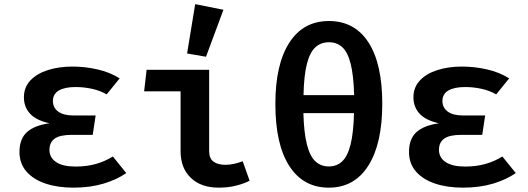

<svg xmlns="http://www.w3.org/2000/svg" viewBox="-20 -874 2502 910"><path d="M419.5 -234.9H321.5Q263.6 -234.9 239 -216.9Q214.4 -199 214.4 -163.6Q214.4 -127.2 245.9 -105.9Q277.4 -84.6 338.5 -84.6Q390.8 -84.6 434.4 -96.9Q477.9 -109.2 514.9 -132.3L578.5 -53.8Q533.8 -22.6 470.5 -3.6Q407.2 15.4 327.7 15.4Q253.8 15.4 196.2 -3.8Q138.5 -23.1 105.4 -61Q72.3 -99 72.3 -153.8Q72.3 -215.4 107.2 -247.4Q142.1 -279.5 214.4 -289.7Q151.3 -303.6 122.3 -335.4Q93.3 -367.2 93.3 -412.8Q93.3 -460 123.8 -492.6Q154.4 -525.1 206.7 -541.8Q259 -558.5 323.6 -558.5Q383.1 -558.5 441.8 -545.1Q500.5 -531.8 547.2 -502.6L485.6 -426.7Q454.4 -444.6 415.9 -453.1Q377.4 -461.5 338.5 -461.5Q287.2 -461.5 259 -445.1Q230.8 -428.7 230.8 -394.9Q230.8 -364.1 255.6 -345.4Q280.5 -326.7 328.2 -326.7H433.3Z M835.9 -441H663.1L674.9 -543.1H971.3V-157.4Q971.3 -122.6 992.3 -107.7Q1013.3 -92.8 1048.2 -92.8Q1069.2 -92.8 1090.3 -97.7Q1111.3 -102.6 1130.3 -109.7L1163.1 -17.4Q1139 -4.6 1100.8 5.4Q1062.6 15.4 1016.4 15.4Q932.8 15.4 884.4 -31Q835.9 -77.4 835.9 -156.9ZM905.1 -854.4 1039 -827.7 956.4 -605.1 866.7 -620.5Z M1539 -774.4Q1660.5 -774.4 1726.2 -673.3Q1791.8 -572.3 1791.8 -382.1Q1791.8 -192.8 1725.6 -88.7Q1659.5 15.4 1538.5 15.4Q1417.4 15.4 1351.3 -87.2Q1285.1 -189.7 1285.1 -381Q1285.1 -569.2 1351.3 -671.8Q1417.4 -774.4 1539 -774.4ZM1539 -673.8Q1501 -673.8 1474.9 -650Q1448.7 -626.2 1434.6 -571.3Q1420.5 -516.4 1418.5 -423.1H1658.5Q1655.9 -516.4 1642.1 -571.3Q1628.2 -626.2 1602.6 -650Q1576.9 -673.8 1539 -673.8ZM1657.9 -337.9H1417.9Q1420.5 -243.6 1434.9 -188.2Q1449.2 -132.8 1475.1 -109Q1501 -85.1 1538.5 -85.1Q1575.9 -85.1 1601.5 -109Q1627.2 -132.8 1641.3 -188.2Q1655.4 -243.6 1657.9 -337.9Z M2265.6 -234.9H2167.7Q2109.7 -234.9 2085.1 -216.9Q2060.5 -199 2060.5 -163.6Q2060.5 -127.2 2092.1 -105.9Q2123.6 -84.6 2184.6 -84.6Q2236.9 -84.6 2280.5 -96.9Q2324.1 -109.2 2361 -132.3L2424.6 -53.8Q2380 -22.6 2316.7 -3.6Q2253.3 15.4 2173.8 15.4Q2100 15.4 2042.3 -3.8Q1984.6 -23.1 1951.5 -61Q1918.5 -99 1918.5 -153.8Q1918.5 -215.4 1953.3 -247.4Q1988.2 -279.5 2060.5 -289.7Q1997.4 -303.6 1968.5 -335.4Q1939.5 -367.2 1939.5 -412.8Q1939.5 -460 1970 -492.6Q2000.5 -525.1 2052.8 -541.8Q2105.1 -558.5 2169.7 -558.5Q2229.2 -558.5 2287.9 -545.1Q2346.7 -531.8 2393.3 -502.6L2331.8 -426.7Q2300.5 -444.6 2262.1 -453.1Q2223.6 -461.5 2184.6 -461.5Q2133.3 -461.5 2105.1 -445.1Q2076.9 -428.7 2076.9 -394.9Q2076.9 -364.1 2101.8 -345.4Q2126.7 -326.7 2174.4 -326.7H2279.5Z"/></svg>

Font: Fira Code SemiBold
Style: Regular
Weight: 600
Designer: Carrois Corporate, Edenspiekermann AG, Nikita Prokopov
Foundry: Carrois Corporate, Edenspiekermann AG, Nikita Prokopov
Version: Version 6.002